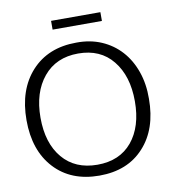

<svg xmlns="http://www.w3.org/2000/svg" viewBox="-93 -947 967 1043"><g transform="rotate(-10 390.5 -426.0)"><path d="M258.3 -814.9V-863.3H530.3V-814.9ZM372.1 10.3Q215.8 10.3 124.5 -88.4Q33.2 -187 33.2 -354.5Q33.2 -522.5 124.5 -622.6Q216.3 -723.1 372.6 -723.1Q448.7 -724.1 511 -697.3Q573.2 -670.4 617.4 -621.6Q661.6 -572.8 685.5 -504.6Q709.5 -436.5 708.5 -354.5Q708.5 -187 617.7 -88.4Q527.8 10.3 372.1 10.3ZM371.6 -49.8Q494.1 -49.8 562.5 -131.8Q630.9 -214.4 630.9 -354.5Q630.9 -494.6 562 -579.1Q494.1 -663.1 372.1 -663.1Q250 -663.1 180.2 -578.6Q110.4 -494.1 110.4 -354.5Q110.4 -214.4 179.7 -131.8Q249 -49.8 371.6 -49.8Z"/></g></svg>

Font: Ride Light
Style: Regular
Weight: 300
Version: Version 3.000